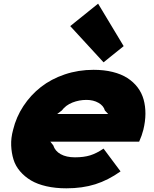

<svg xmlns="http://www.w3.org/2000/svg" viewBox="-20 -1023 843 1053"><path d="M293.9 -397.9H573.2L555.2 -417Q548.3 -442.9 520.3 -459Q492.2 -475.1 454.1 -475.1Q414.1 -475.1 377.4 -460.7Q340.8 -446.3 318.8 -417ZM766.1 -311Q758.3 -279.8 743.2 -246.1H255.9L272 -226.1Q281.7 -194.8 312.7 -177.5Q343.8 -160.2 391.1 -160.2Q439.9 -160.2 474.9 -171.1Q509.8 -182.1 547.9 -208L641.1 -83Q573.2 -34.7 502.7 -12.5Q432.1 9.8 344.2 9.8Q284.2 9.8 234.6 -1.5Q185.1 -12.7 150.1 -33.4Q115.2 -54.2 90.1 -83.5Q64.9 -112.8 54 -148.4Q43 -184.1 41.3 -225.1Q39.6 -266.1 51.8 -311Q68.8 -381.3 108.4 -441.4Q147.9 -501.5 204.3 -545.7Q260.7 -589.8 335.2 -615Q409.7 -640.1 493.2 -640.1Q550.8 -640.1 597.9 -628.4Q645 -616.7 678.5 -595.2Q711.9 -573.7 734.6 -543.9Q757.3 -514.2 767.6 -477.3Q777.8 -440.4 777.6 -398.7Q777.3 -356.9 766.1 -311ZM518.1 -1002.9 658.2 -770 547.9 -681.2 365.2 -879.9Z"/></svg>

Font: Sinkin Sans 900 X Black Italic
Style: Regular
Weight: 950
Italic angle: -112°
Designer: Keith Bates
Foundry: K-Type
Version: Sinkin Sans (version 1.0)  by Keith Bates   •   © 2014   www